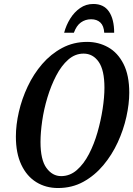

<svg xmlns="http://www.w3.org/2000/svg" viewBox="-20 -936 672 967"><path d="M272 11Q211 11 163 -18.5Q115 -48 87.5 -106Q60 -164 60 -248Q60 -307 75 -372.5Q90 -438 119.5 -500.5Q149 -563 192.5 -613.5Q236 -664 293 -694.5Q350 -725 419 -725Q476 -725 524.5 -698Q573 -671 602 -614Q631 -557 631 -469Q631 -413 616.5 -347.5Q602 -282 573 -219Q544 -156 500.5 -104Q457 -52 400 -20.5Q343 11 272 11ZM288 -49Q332 -49 367 -79.5Q402 -110 428 -160Q454 -210 471 -269.5Q488 -329 497 -388Q506 -447 506 -494Q506 -583 477 -624.5Q448 -666 401 -666Q358 -666 323.5 -635.5Q289 -605 263 -555Q237 -505 219 -445.5Q201 -386 192.5 -327Q184 -268 184 -221Q184 -131 214 -90Q244 -49 288 -49ZM303 -771Q313 -809 333.5 -842Q354 -875 383.5 -895.5Q413 -916 450 -916Q503 -916 529 -877.5Q555 -839 555 -771H505Q503 -806 485.5 -822.5Q468 -839 439 -839Q410 -839 387.5 -823Q365 -807 352 -771Z"/></svg>

Font: Noto Serif ExtraCondensed SemiBold
Style: Italic
Weight: 600
Width: 2
Italic angle: -12°
Designer: Monotype Design Team
Foundry: Monotype Imaging Inc.
Version: Version 2.013